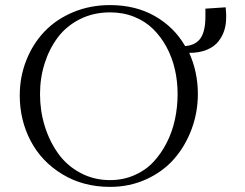

<svg xmlns="http://www.w3.org/2000/svg" viewBox="-20 -731 969 759"><path d="M58.1 -354Q58.1 -427.2 84 -492.7Q109.9 -558.1 156 -606.4Q202.1 -654.8 269.3 -682.9Q336.4 -710.9 415 -710.9Q515.6 -710.9 592 -667.5Q668.5 -624 711.9 -548.8Q753.9 -552.2 772.9 -580.1Q792 -607.9 792 -665V-696.8L872.1 -702.1L874 -676.8V-660.2Q874 -634.3 866.7 -611.1Q859.4 -587.9 843.3 -567.1Q827.1 -546.4 797.6 -534.2Q768.1 -522 728 -522Q762.2 -445.8 762.2 -359.9Q762.2 -286.6 737.3 -220Q712.4 -153.3 668.2 -102.8Q624 -52.2 558.1 -22.2Q492.2 7.8 415 7.8Q309.1 7.8 226.8 -42Q144.5 -91.8 101.3 -173.8Q58.1 -255.9 58.1 -354ZM138.2 -358.9Q138.2 -293.5 156.7 -233.2Q175.3 -172.9 209.5 -124.8Q243.7 -76.7 297.1 -47.9Q350.6 -19 415 -19Q466.3 -19 510.5 -38.1Q554.7 -57.1 585.7 -90.1Q616.7 -123 638.9 -166.5Q661.1 -210 671.6 -259Q682.1 -308.1 682.1 -359.9Q682.1 -409.7 671.4 -456.5Q660.6 -503.4 638.7 -544.4Q616.7 -585.4 585.4 -616.2Q554.2 -647 510.5 -664.6Q466.8 -682.1 415 -682.1Q349.6 -682.1 296.1 -655.3Q242.7 -628.4 208.7 -583.3Q174.8 -538.1 156.5 -480.5Q138.2 -422.9 138.2 -358.9Z"/></svg>

Font: Dehuti
Style: Book
Weight: 400
Version: Version 1.2